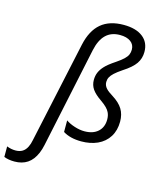

<svg xmlns="http://www.w3.org/2000/svg" viewBox="-277 -864 995 1204"><g transform="rotate(15 220.0 -262.5)"><path d="M-134.8 228.5V160.2Q-106.9 171.4 -78.6 171.4Q-51.8 171.4 -33.4 160.2Q-15.1 148.9 -3.9 126Q5.9 106.4 10.7 80.6L152.8 -577.6Q173.8 -672.9 228.5 -719Q283.2 -765.1 375 -765.1Q454.6 -765.1 499 -730.7Q543.5 -696.3 543.5 -634.3Q543.5 -591.8 520.5 -558.3Q497.6 -524.9 440.4 -488.3Q409.2 -467.3 392.1 -451.4Q375 -435.5 367.9 -421.4Q360.8 -407.2 360.8 -390.6Q360.8 -368.2 377.4 -350.1Q391.6 -334.5 420.9 -316.9Q467.8 -287.6 488.5 -253.7Q509.3 -219.7 509.3 -172.9Q509.3 -115.7 483.4 -74.2Q457.5 -32.7 409.7 -10.7Q363.3 9.8 305.2 9.8Q233.4 9.8 186.5 -19.5V-94.7Q210 -78.1 243.9 -67.4Q277.8 -56.6 307.6 -56.6Q363.8 -56.6 395.8 -85.7Q427.7 -114.7 427.7 -164.6Q427.7 -190.9 418 -210.4Q405.8 -237.3 359.9 -269Q318.4 -297.4 300.3 -323.5Q282.2 -349.6 282.2 -383.3Q282.2 -410.2 291.5 -432.1Q300.8 -454.1 319.8 -474.6Q339.8 -497.1 387.7 -528.8Q418 -549.3 434.3 -564.9Q450.7 -580.6 457 -595.2Q463.4 -609.9 463.4 -627.9Q463.4 -660.6 438 -679.2Q412.6 -697.8 368.7 -697.8Q312 -697.8 277.1 -663.8Q242.2 -629.9 227.5 -561L89.8 89.4Q83.5 120.1 72.8 145.5Q52.2 193.8 17.6 217Q-17.1 240.2 -66.9 240.2Q-106.4 240.2 -134.8 228.5Z"/></g></svg>

Font: Viking Open Sans
Style: Italic
Weight: 400
Italic angle: -12°
Foundry: Ascender Corporation
Version: Version 2.000